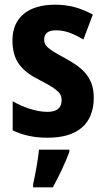

<svg xmlns="http://www.w3.org/2000/svg" viewBox="-20 -642 447 817"><path d="M379 -227C379 -318 324 -358 254 -396C177 -437 168 -450 168 -474C168 -500 185 -513 218 -513C264 -513 295 -496 335 -474L375 -580C320 -610 270 -622 214 -622C101 -622 33 -568 33 -471C33 -384 70 -340 153 -299C239 -255 242 -239 242 -214C242 -184 223 -166 182 -166C132 -166 76 -187 34 -211V-87C80 -66 124 -56 183 -56C306 -56 379 -111 379 -227ZM275 5V-5H146C142 38 129 106 121 142V155H205C232 106 257 52 275 5Z"/></svg>

Font: Noto Sans Malayalam UI Condensed
Style: Bold
Weight: 700
Width: 3
Designer: Jelle Bosma - Monotype Design Team
Foundry: Monotype Imaging Inc.
Version: Version 2.104